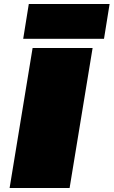

<svg xmlns="http://www.w3.org/2000/svg" viewBox="-20 -940 568 960"><path d="M28 0 143 -700H443L328 0ZM96 -746 124 -920H528L500 -746Z"/></svg>

Font: Georama ExtraExtended Black
Style: Italic
Weight: 900
Width: 8
Italic angle: -9°
Designer: Jean-Baptiste Levee
Foundry: Production Type
Version: Version 1.000